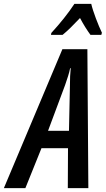

<svg xmlns="http://www.w3.org/2000/svg" viewBox="-84 -971 546 991"><path d="M179 -791H239C265 -812 295 -842 329 -878C347 -844 366 -814 383 -791H439L442 -802C424 -839 395 -914 387 -951H300C268 -902 226 -850 181 -801ZM-64 0H47L130 -206H267L266 0H372L367 -717H238ZM164 -296 252 -532C264 -566 273 -594 278 -619H281C278 -592 277 -563 277 -531L272 -296Z"/></svg>

Font: Noto Sans UI Condensed Medium
Style: Italic
Weight: 500
Width: 3
Italic angle: -12°
Designer: Monotype Design Team
Foundry: Monotype Imaging Inc.
Version: Version 1.901